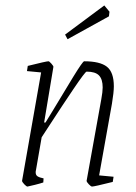

<svg xmlns="http://www.w3.org/2000/svg" viewBox="-20 -676 501 705"><path d="M344 -32 397 -27 394 -8Q326 9 318 9Q314 9 306 0.5Q298 -8 298 -12L352 -312Q357 -339 357 -355Q357 -385 343.5 -399Q330 -413 298 -413Q293 -413 250 -349.5Q207 -286 163 -218L133 -172L112 -51Q111 -48 111 -43Q111 -33 118 -28.5Q125 -24 140 -21L139 -6Q127 -2 109 2.5Q91 7 81 9Q77 9 69 0.5Q61 -8 61 -12L131 -410L79 -415L82 -434Q150 -451 158 -451Q161 -451 169 -442Q177 -433 176 -430L142 -226H147Q169 -262 177 -275Q214 -337 249 -394Q284 -451 289 -451Q347 -451 372.5 -431Q398 -411 398 -359Q398 -337 391 -295ZM219 -549 363 -656 382 -633 380 -616 228 -532Z"/></svg>

Font: Grenze ExtraLight
Style: Italic
Weight: 275
Italic angle: -10°
Designer: Renata Polastri
Foundry: Omnibus-Type
Version: Version 1.002; ttfautohint (v1.8)